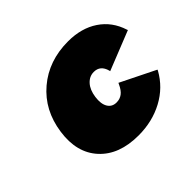

<svg xmlns="http://www.w3.org/2000/svg" viewBox="-129 -737 928 928"><g transform="rotate(-45 334.5 -273.5)"><path d="M91.8 -271Q109.9 -399.9 201.4 -477.5Q293 -555.2 425.8 -555.2Q516.6 -555.2 579.6 -512.9Q642.6 -470.7 667 -394L668.9 -389.2L467.8 -309.1L466.8 -314Q453.6 -362.8 409.2 -362.8Q378.9 -362.8 356.9 -338.6Q335 -314.5 329.1 -272Q323.2 -229 337.9 -204.6Q352.5 -180.2 382.8 -180.2Q405.8 -180.2 422.9 -192.9Q439.9 -205.6 453.1 -234.9L456.1 -241.2L634.8 -152.8L632.8 -147.9Q591.8 -73.7 515.9 -33Q439.9 7.8 345.2 7.8Q212.9 7.8 143.3 -68.4Q73.7 -144.5 91.8 -271Z"/></g></svg>

Font: Trueno UltraBlack
Style: Italic
Weight: 950
Designer: Julieta Ulanovsky
Foundry: Julieta Ulanovsky
Version: Version 3.001b | FøM Fix